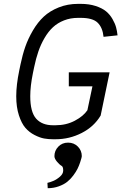

<svg xmlns="http://www.w3.org/2000/svg" viewBox="-20 -716 640 1004"><path d="M401.9 -622.6H388.7Q348.6 -622.6 314.9 -609.4Q281.2 -596.2 256.8 -573.5Q232.4 -550.8 212.9 -517.3Q193.4 -483.9 180.7 -447Q168 -410.2 158.7 -365.2L151.9 -332.5Q138.2 -265.1 138.2 -212.9Q138.2 -130.4 168.9 -95.7Q199.7 -61 257.3 -61H270Q326.2 -61 371.1 -84.7Q416 -108.4 437 -139.6L463.4 -264.6H339.8V-337.9H553.2L506.3 -111.8Q471.7 -53.7 407.5 -20.8Q343.3 12.2 270 12.2H257.3Q233.4 12.2 211.2 8.3Q189 4.4 161.1 -9.8Q133.3 -23.9 113 -47.1Q92.8 -70.3 78.9 -113Q64.9 -155.8 64.9 -212.9Q64.9 -271.5 80.6 -347.2L87.4 -379.9Q97.7 -429.7 112.5 -472.2Q127.4 -514.6 152.3 -557.1Q177.2 -599.6 209 -629.2Q240.7 -658.7 287.1 -677.2Q333.5 -695.8 388.7 -695.8H401.9Q445.8 -695.8 480.2 -684.6Q514.6 -673.3 534.7 -656.7Q554.7 -640.1 568.1 -616.7Q581.5 -593.3 586.9 -573.5Q592.3 -553.7 594.7 -531.2L521.5 -523.4Q516.6 -571.8 490.7 -597.2Q464.8 -622.6 401.9 -622.6ZM302.2 151.4Q291 145 277.8 129.2Q264.6 113.3 264.6 100.6Q264.6 71.8 284.9 50.8Q305.2 29.8 335.9 29.8Q366.7 29.8 387.2 50.5Q407.7 71.3 407.7 100.6Q407.2 104 406 110.1Q404.8 116.2 398.9 133.5Q393.1 150.9 385.3 166.7Q377.4 182.6 363 201.9Q348.6 221.2 331.1 235.1Q313.5 249 286.9 258.5Q260.3 268.1 229.5 268.1L228 240.2Q241.7 237.3 259 230Q276.4 222.7 293.5 207.8Q310.5 192.9 310.5 175.8Q310.5 155.8 302.2 151.4Z"/></svg>

Font: Anka/Coder
Style: Italic
Weight: 400
Italic angle: -12°
Monospace: yes
Version: Version 001.100